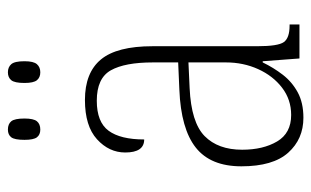

<svg xmlns="http://www.w3.org/2000/svg" viewBox="-171 -607 788 486"><g transform="rotate(-90 223.0 -364.0)"><path d="M168 10Q114 10 79.5 -28.5Q45 -67 45 -147Q45 -225 92.5 -262.5Q140 -300 239 -304L308 -307V-371Q308 -442 288 -477.5Q268 -513 211 -513Q157 -513 135 -483Q113 -453 113 -393Q80 -393 80 -441Q80 -482 113.5 -512.5Q147 -543 213 -543Q282 -543 315.5 -502.5Q349 -462 349 -372V-107Q349 -54 359.5 -39.5Q370 -25 401 -25H404V0H318L311 -93H308Q295 -66 277 -42.5Q259 -19 232.5 -4.5Q206 10 168 10ZM175 -21Q214 -21 244 -44Q274 -67 291 -104.5Q308 -142 308 -186V-281L243 -278Q156 -274 121.5 -240Q87 -206 87 -145Q87 -92 108 -56.5Q129 -21 175 -21ZM283 -656Q270 -656 263 -664.5Q256 -673 256 -696Q256 -721 263 -729.5Q270 -738 283 -738Q296 -738 303.5 -729.5Q311 -721 311 -696Q311 -673 303.5 -664.5Q296 -656 283 -656ZM138 -656Q125 -656 118.5 -664.5Q112 -673 112 -696Q112 -721 118.5 -729.5Q125 -738 138 -738Q152 -738 159 -729.5Q166 -721 166 -696Q166 -673 159 -664.5Q152 -656 138 -656Z"/></g></svg>

Font: Noto Serif Condensed ExtraLight
Style: Regular
Weight: 200
Width: 3
Designer: Monotype Design Team
Foundry: Monotype Imaging Inc.
Version: Version 2.013; ttfautohint (v1.8.4.7-5d5b)